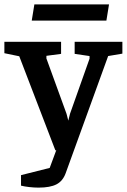

<svg xmlns="http://www.w3.org/2000/svg" viewBox="-42 -687 579 877"><path d="M134 170Q114 170 92 167.5Q70 165 54 161V113L185 80L238 -63L270 -16L211 0L46 -430L-22 -444V-496H237V-441L170 -432V-420L262 -167L270 -136L278 -168L367 -419V-431L299 -441V-496H517V-442L452 -431L258 104Q245 140 216 155Q187 170 134 170ZM103 -593 115 -667H456L444 -593Z"/></svg>

Font: Faustina Light SemiBold
Style: Regular
Weight: 600
Version: Version 1.200